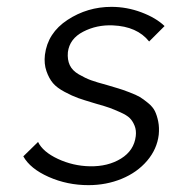

<svg xmlns="http://www.w3.org/2000/svg" viewBox="-20 -530 508 560"><path d="M238 10Q176 10 122 -14Q68 -38 48 -74L91 -116Q105 -87 149 -66.5Q193 -46 242 -45Q295 -44 333 -67.5Q371 -91 376 -133Q378 -150 372.5 -163.5Q367 -177 358.5 -185.5Q350 -194 331 -202.5Q312 -211 299.5 -215.5Q287 -220 262 -227Q256 -229 252 -230Q225 -238 208 -244Q191 -250 168.5 -262Q146 -274 134.5 -287.5Q123 -301 115.5 -322.5Q108 -344 111 -370Q119 -434 177 -472Q235 -510 305 -510Q350 -510 392.5 -494Q435 -478 460 -454L415 -409Q380 -453 309 -456Q262 -458 222.5 -437.5Q183 -417 178 -378Q176 -356 183.5 -340Q191 -324 210 -313Q229 -302 245.5 -296Q262 -290 292 -282Q315 -275 325.5 -272Q336 -269 357 -261Q378 -253 388 -247Q398 -241 412 -229.5Q426 -218 432 -205.5Q438 -193 441.5 -175.5Q445 -158 443 -137Q438 -95 409 -61Q380 -27 335 -8.5Q290 10 238 10Z"/></svg>

Font: Orkney Light
Style: LightItalic
Weight: 300
Designer: Samuel Oakes and Alfredo Marco Pradil
Foundry: Alfredo Marco Pradil
Version: 1.0; ttfautohint (v1.5)